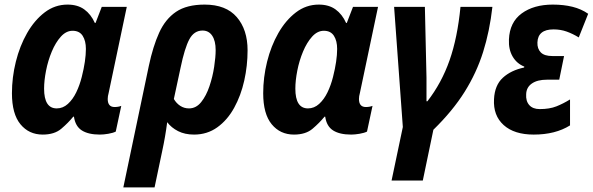

<svg xmlns="http://www.w3.org/2000/svg" viewBox="-20 -576 2581 836"><path d="M166 10Q106 10 69 -35Q32 -80 32 -170Q32 -239 49 -307.5Q66 -376 98 -432Q130 -488 174.5 -522Q219 -556 274 -556Q318 -556 347 -535Q376 -514 393 -476H396L423 -546H532L453 -171Q449 -157 449 -145Q449 -110 479 -110Q495 -110 508 -115L484 -3Q472 3 451.5 6.5Q431 10 415 10Q365 10 336.5 -8Q308 -26 302 -68H299Q277 -41 247 -15.5Q217 10 166 10ZM227 -104Q254 -104 275.5 -123.5Q297 -143 312 -174Q327 -205 336 -241Q354 -312 354 -363Q354 -398 340 -420Q326 -442 296 -442Q268 -442 245 -416.5Q222 -391 205.5 -351.5Q189 -312 180.5 -268.5Q172 -225 172 -190Q172 -104 227 -104Z M628 -289Q646 -374 673 -433.5Q700 -493 746.5 -524.5Q793 -556 871 -556Q964 -556 1011 -501.5Q1058 -447 1058 -357Q1058 -290 1043.5 -225Q1029 -160 999.5 -106.5Q970 -53 926 -21.5Q882 10 825 10Q785 10 755.5 -5Q726 -20 708 -44Q704 -13 698.5 19Q693 51 686 83L653 240H517ZM803 -104Q834 -104 856 -131.5Q878 -159 892 -200.5Q906 -242 912.5 -285Q919 -328 919 -358Q919 -398 904 -420.5Q889 -443 862 -443Q825 -443 804.5 -405Q784 -367 766 -280L737 -145Q748 -126 765 -115Q782 -104 803 -104Z M1260 10Q1200 10 1163 -35Q1126 -80 1126 -170Q1126 -239 1143 -307.5Q1160 -376 1192 -432Q1224 -488 1268.5 -522Q1313 -556 1368 -556Q1412 -556 1441 -535Q1470 -514 1487 -476H1490L1517 -546H1626L1547 -171Q1543 -157 1543 -145Q1543 -110 1573 -110Q1589 -110 1602 -115L1578 -3Q1566 3 1545.5 6.5Q1525 10 1509 10Q1459 10 1430.5 -8Q1402 -26 1396 -68H1393Q1371 -41 1341 -15.5Q1311 10 1260 10ZM1321 -104Q1348 -104 1369.5 -123.5Q1391 -143 1406 -174Q1421 -205 1430 -241Q1448 -312 1448 -363Q1448 -398 1434 -420Q1420 -442 1390 -442Q1362 -442 1339 -416.5Q1316 -391 1299.5 -351.5Q1283 -312 1274.5 -268.5Q1266 -225 1266 -190Q1266 -104 1321 -104Z M1685 210 1734 -23 1696 -546H1830L1837 -238Q1837 -214 1837 -184.5Q1837 -155 1837 -135H1841Q1903 -215 1937.5 -313.5Q1972 -412 1985 -546H2124Q2112 -440 2083.5 -349.5Q2055 -259 2003 -176Q1951 -93 1867 -11L1821 210Z M2304 10Q2219 10 2173 -31.5Q2127 -73 2131 -144Q2134 -205 2169.5 -237.5Q2205 -270 2262 -282L2263 -286Q2230 -299 2212 -330Q2194 -361 2196 -404Q2199 -479 2251.5 -517.5Q2304 -556 2387 -556Q2434 -556 2472.5 -546.5Q2511 -537 2541 -516L2500 -413Q2474 -429 2447.5 -438.5Q2421 -448 2390 -448Q2322 -448 2320 -391Q2319 -364 2334.5 -348Q2350 -332 2385 -332H2436L2415 -229H2361Q2320 -229 2296 -212.5Q2272 -196 2271 -166Q2269 -136 2284.5 -118.5Q2300 -101 2330 -101Q2373 -101 2403 -113Q2433 -125 2462 -143V-30Q2398 10 2304 10Z"/></svg>

Font: Noto Sans SemiCondensed
Style: Bold Italic
Weight: 700
Width: 4
Italic angle: -12°
Designer: Monotype Design Team
Foundry: Monotype Imaging Inc.
Version: Version 2.013; ttfautohint (v1.8.4.7-5d5b)